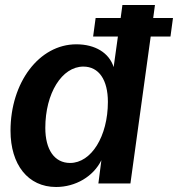

<svg xmlns="http://www.w3.org/2000/svg" viewBox="-20 -733 711 767"><path d="M204 14C282 14 353 -28 385 -93L373 0H501L582 -587H661L671 -661H592L599 -713H469L462 -661H362L352 -587H451L434 -465C416 -522 360 -556 285 -556C136 -556 22 -403 22 -211C22 -75 92 14 204 14ZM260 -82C197 -82 161 -136 161 -222C161 -360 227 -467 313 -467C375 -467 411 -414 411 -326C411 -189 345 -82 260 -82Z"/></svg>

Font: Ronzino Bold
Style: Italic
Weight: 700
Italic angle: -8°
Designer: Nunzio Mazzaferro
Foundry: Collletttivo
Version: Version 1.000;Glyphs 3.3 (3337)